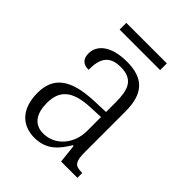

<svg xmlns="http://www.w3.org/2000/svg" viewBox="-195 -775 891 891"><g transform="rotate(45 250.5 -329.5)"><path d="M110 -625H376V-669H110ZM185 10C267 10 304 -40 336 -92H341L351 0H458V-32H454C410 -32 398 -46 398 -111V-375C398 -493 348 -544 239 -544C142 -544 86 -503 86 -445C86 -408 105 -391 140 -391C140 -462 160 -506 237 -506C320 -506 336 -454 336 -372V-310L259 -307C116 -301 48 -254 48 -148C48 -40 107 10 185 10ZM200 -33C139 -33 112 -79 112 -145C112 -224 151 -269 269 -274L336 -277V-185C336 -103 280 -33 200 -33Z"/></g></svg>

Font: Noto Serif Myanmar SemiCondensed Light
Style: Regular
Weight: 300
Width: 4
Designer: Ben Mitchell and the Monotype Design Team
Foundry: Monotype Imaging Inc.
Version: Version 2.106